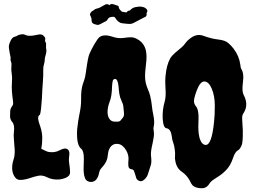

<svg xmlns="http://www.w3.org/2000/svg" viewBox="-20 -914 1299 978"><path d="M283.2 0Q247.1 2.9 220.7 -10.7Q196.3 -23.4 174.3 -18.6Q152.3 -13.7 140.1 -9.3Q127.9 -4.9 111.8 -1Q95.7 2.9 80.1 2.4Q64.5 2 53.7 -15.1Q43 -32.2 42 -54.7Q41 -77.1 48.8 -100.6Q56.6 -124 54.7 -153.8Q52.7 -183.6 50.8 -204.6Q48.8 -225.6 50.8 -241.2Q55.7 -278.3 42 -293Q31.2 -305.7 31.2 -322.8Q31.2 -339.8 32.2 -350.6Q33.2 -361.3 39.1 -369.1Q44.9 -377 46.4 -382.3Q47.9 -387.7 45.9 -401.4Q38.1 -457 40.5 -487.3Q43 -517.6 39.6 -539.6Q36.1 -561.5 38.1 -575.7Q40 -589.8 36.1 -599.6Q32.2 -609.4 33.7 -613.8Q35.2 -618.2 33.2 -626.5Q31.2 -634.8 29.3 -644.5Q23.4 -673.8 25.9 -684.6Q28.3 -695.3 35.6 -709.5Q43 -723.6 53.7 -726.6Q64.5 -729.5 66.4 -731.4Q68.4 -733.4 76.2 -736.3Q96.7 -742.2 106.4 -737.3Q116.2 -732.4 124 -731.9Q131.8 -731.4 140.1 -731.9Q148.4 -732.4 156.2 -734.4L168 -736.3Q188.5 -742.2 199.2 -734.4Q206.1 -727.5 209 -723.6Q211.9 -719.7 210 -711.9Q208 -704.1 211.9 -699.2Q215.8 -694.3 214.8 -685.1Q213.9 -675.8 214.4 -671.4Q214.8 -667 215.8 -662.1Q217.8 -652.3 213.9 -638.7Q210 -625 209 -620.6Q208 -616.2 208 -612.3Q208 -599.6 204.6 -588.4Q201.2 -577.1 200.7 -569.8Q200.2 -562.5 200.2 -552.7V-531.2Q200.2 -519.5 198.7 -502Q197.3 -484.4 195.8 -460.4Q194.3 -436.5 193.4 -412.1Q189.5 -347.7 183.6 -330.1Q168 -321.3 178.7 -289.1L185.5 -268.6Q195.3 -239.3 195.3 -210.9Q195.3 -182.6 190.4 -156.2Q218.8 -140.6 230.5 -139.6Q258.8 -135.7 281.7 -147.5Q304.7 -159.2 314.9 -157.2Q325.2 -155.3 329.6 -147.9Q334 -140.6 333.5 -130.4Q333 -120.1 331.5 -109.4Q330.1 -98.6 332 -85.4Q334 -72.3 335.4 -60.1Q336.9 -47.9 336.9 -37.1Q336.9 -26.4 330.6 -19Q324.2 -11.7 311.5 -6.8Q298.8 -2 283.2 0Z M452.1 11.7Q442.4 14.6 430.2 10.3Q418 5.9 413.1 -6.3Q408.2 -18.6 406.7 -34.7Q405.3 -50.8 406.2 -69.3Q407.2 -87.9 407.2 -105.5Q407.2 -144.5 394.5 -155.3Q368.2 -174.8 373 -254.9Q377.9 -300.8 383.8 -328.1Q393.6 -373 393.1 -404.3Q392.6 -435.5 395 -453.1Q397.5 -470.7 400.9 -482.4Q404.3 -494.1 409.2 -506.8Q414.1 -519.5 418 -548.8Q427.7 -622.1 435.5 -639.6Q446.3 -664.1 461.4 -689.9Q476.6 -715.8 486.3 -724.6Q508.8 -741.2 550.8 -727.5Q582 -716.8 608.9 -720.7Q635.7 -724.6 649.9 -724.1Q664.1 -723.6 681.6 -713.4Q699.2 -703.1 709 -689Q718.8 -674.8 722.7 -658.2Q729.5 -629.9 723.6 -586.4Q717.8 -543 719.2 -516.1Q720.7 -489.3 731 -465.3Q741.2 -441.4 744.6 -427.2Q748 -413.1 750.5 -398.9Q752.9 -384.8 754.4 -368.7Q755.9 -352.5 760.3 -332Q764.6 -311.5 765.1 -299.3Q765.6 -287.1 764.6 -279.3Q763.7 -271.5 762.2 -265.1Q760.7 -258.8 763.2 -245.6Q765.6 -232.4 763.2 -216.8Q760.7 -201.2 757.8 -186.5Q747.1 -141.6 749 -123Q752.9 -89.8 749 -75.7Q745.1 -61.5 741.7 -52.7Q738.3 -43.9 733.9 -28.3Q729.5 -12.7 715.8 0Q702.1 12.7 689.9 7.8Q677.7 2.9 674.3 -6.3Q670.9 -15.6 668.5 -25.4Q666 -35.2 662.6 -43Q659.2 -50.8 650.4 -51.8Q634.8 -53.7 633.8 -69.8Q632.8 -85.9 634.3 -98.1Q635.7 -110.4 632.8 -123Q629.9 -135.7 623 -147.5Q605.5 -177.7 582 -180.7Q546.9 -185.5 533.2 -146.5Q530.3 -136.7 528.8 -120.6Q527.3 -104.5 521 -91.8Q514.6 -79.1 507.3 -70.3Q500 -61.5 493.7 -54.2Q487.3 -46.9 485.4 -36.1Q477.5 5.9 452.1 11.7ZM539.1 -397.5Q519.5 -344.7 534.2 -313.5Q543.9 -295.9 559.6 -294.9Q587.9 -292 593.3 -299.3Q598.6 -306.6 606 -314.9Q613.3 -323.2 611.3 -340.3Q609.4 -357.4 608.4 -370.6Q607.4 -383.8 599.1 -400.4Q590.8 -417 587.9 -436Q585 -455.1 584 -472.7Q580.1 -511.7 566.4 -511.7Q556.6 -511.7 554.2 -501.5Q551.8 -491.2 550.8 -474.6Q549.8 -423.8 539.1 -397.5ZM624 -850.6Q630.9 -860.4 641.6 -860.4Q652.3 -874 670.4 -877.9Q688.5 -881.8 703.1 -879.4Q717.8 -877 725.6 -868.7Q733.4 -860.4 729.5 -853.5Q725.6 -846.7 726.6 -839.4Q727.5 -832 720.2 -828.1Q712.9 -824.2 695.3 -815.4Q677.7 -806.6 667.5 -800.8Q657.2 -794.9 649.4 -793Q641.6 -791 625 -793Q608.4 -794.9 603.5 -795.4Q598.6 -795.9 595.7 -796.9Q582 -802.7 574.2 -813Q566.4 -823.2 564.5 -826.2Q559.6 -830.1 546.4 -827.6Q533.2 -825.2 529.3 -816.9Q525.4 -808.6 517.6 -804.7Q512.7 -803.7 502 -796.9Q484.4 -787.1 478.5 -787.1Q472.7 -787.1 461.4 -791Q450.2 -794.9 448.2 -801.3Q446.3 -807.6 446.3 -814Q446.3 -820.3 443.8 -826.7Q441.4 -833 439 -836.9Q436.5 -840.8 441.4 -848.6Q446.3 -856.4 449.7 -857.4Q453.1 -858.4 459.5 -863.8Q465.8 -869.1 474.1 -870.6Q482.4 -872.1 489.7 -876Q497.1 -879.9 508.8 -886.7Q526.4 -898.4 537.1 -887.7Q545.9 -896.5 558.1 -892.1Q570.3 -887.7 577.6 -885.7Q585 -883.8 585 -877.4Q585 -871.1 592.8 -862.3Q600.6 -853.5 605 -853.5Q609.4 -853.5 624 -850.6Z M906.2 -673.8Q917 -683.6 924.8 -694.8Q932.6 -706.1 945.3 -715.8Q979.5 -744.1 1013.7 -732.4Q1055.7 -716.8 1090.8 -712.9Q1126 -709 1142.1 -695.3Q1158.2 -681.6 1169.9 -666Q1198.2 -628.9 1204.1 -585Q1205.1 -568.4 1210 -561.5Q1222.7 -540 1218.3 -503.9Q1213.9 -467.8 1215.3 -453.6Q1216.8 -439.5 1220.2 -432.6Q1223.6 -425.8 1226.6 -418.9Q1234.4 -400.4 1234.4 -381.8Q1234.4 -358.4 1218.8 -335Q1211.9 -326.2 1213.9 -300.8Q1215.8 -275.4 1216.8 -250Q1217.8 -186.5 1210 -171.4Q1202.1 -156.2 1198.7 -153.3Q1195.3 -150.4 1192.4 -148.4Q1177.7 -141.6 1166.5 -107.9Q1155.3 -74.2 1136.7 -53.2Q1118.2 -32.2 1098.1 -19Q1078.1 -5.9 1066.9 1.5Q1055.7 8.8 1050.8 15.6Q1045.9 22.5 1041 29.3Q1028.3 44.9 1008.8 44.9Q975.6 44.9 960 29.3Q953.1 20.5 945.3 3.9Q930.7 -22.5 906.2 -39.1Q878.9 -57.6 873 -94.7Q870.1 -107.4 871.6 -120.1Q873 -132.8 870.1 -152.3Q868.2 -171.9 862.3 -187.5Q856.4 -203.1 855.5 -216.8Q850.6 -257.8 828.1 -260.7Q811.5 -262.7 808.6 -310.5Q807.6 -335 810.5 -356.9Q813.5 -378.9 818.4 -394.5Q826.2 -422.9 823.2 -460.4Q820.3 -498 823.2 -527.3Q828.1 -582 846.7 -616.2Q855.5 -630.9 872.6 -645.5Q889.6 -660.2 906.2 -673.8ZM998 -206.1Q1008.8 -175.8 1028.3 -175.8Q1058.6 -175.8 1070.3 -293Q1074.2 -325.2 1074.2 -375.5Q1074.2 -425.8 1058.6 -462.4Q1043 -499 1020.5 -499Q999 -499 981.4 -451.2Q965.8 -408.2 968.3 -394.5Q970.7 -380.9 978 -372.6Q985.4 -364.3 988.8 -346.7Q992.2 -329.1 991.2 -308.1Q990.2 -287.1 990.2 -268.1Q990.2 -249 992.2 -233.9Q994.1 -218.8 998 -206.1Z"/></svg>

Font: Creepster
Style: Regular
Weight: 400
Designer: Font Diner, Inc
Foundry: Font Diner, Inc
Version: Version 1.002